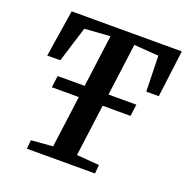

<svg xmlns="http://www.w3.org/2000/svg" viewBox="-132 -866 961 988"><g transform="rotate(20 349.0 -371.5)"><path d="M119.5 0 124 -48 242.5 -57.5 326 -691 186 -681 125.5 -486.5 54 -486 94.5 -743H697.5L665 -486H596.5L591.5 -681L456.5 -691L373 -57.5L496.5 -48L492.5 0ZM132 -341 140.5 -405.5H571.5L563 -341Z"/></g></svg>

Font: Merriweather SemiBold
Style: Italic
Weight: 600
Italic angle: -7.8°
Version: Version 2.101